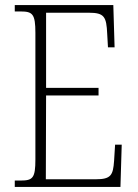

<svg xmlns="http://www.w3.org/2000/svg" viewBox="-20 -734 540 754"><path d="M38 0H453L458 -166H432L428 -102C424 -46 416 -30 356 -30H160L161 -359H367V-389H161V-684H329C390 -684 398 -668 401 -601L404 -548H430L425 -714H38V-689H61C108 -689 119 -679 119 -605V-108C119 -35 109 -25 61 -25H38Z"/></svg>

Font: Noto Serif Hebrew Condensed ExtraLight
Style: Regular
Weight: 200
Width: 3
Designer: Monotype Design Team
Foundry: Monotype Imaging Inc.
Version: Version 2.004